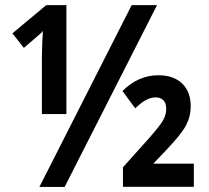

<svg xmlns="http://www.w3.org/2000/svg" viewBox="-20 -734 820 754"><path d="M240.7 -286.1H144.5V-511.2L146 -565.9L148.4 -612.8Q144.5 -606.9 137.7 -601.1L73.7 -545.9L28.8 -603L161.6 -713.9H240.7ZM233.9 0H134.8L497.1 -713.9H596.7ZM602.1 -438.5Q661.6 -438.5 695.3 -406Q729 -373.5 729 -316.4Q729 -277.3 710.9 -242.4Q692.9 -207.5 631.8 -143.6L582 -91.3H741.2V-0.5H462.9V-77.1L560.1 -185.5Q606.9 -238.3 619.9 -260.7Q632.8 -283.2 632.8 -306.2Q632.8 -329.1 621.6 -340.3Q610.4 -351.6 590.8 -351.6Q554.2 -351.6 511.2 -308.6L460.9 -376.5Q522.9 -438.5 602.1 -438.5Z"/></svg>

Font: Open Sans Hebrew Condensed
Style: Bold
Weight: 700
Width: 3
Foundry: Ascender Corporation, Yanek Iontef
Version: Version 2.001;PS 002.001;hotconv 1.0.70;makeotf.lib2.5.58329